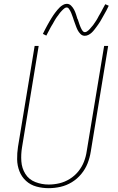

<svg xmlns="http://www.w3.org/2000/svg" viewBox="-20 -975 616 1003"><path d="M234 8Q265 8 296 1Q327 -6 355 -23Q383 -40 404.5 -66Q426 -92 437.5 -121.5Q449 -151 454 -182L545 -735H524L433 -185Q429 -157 418.5 -130Q408 -103 389 -79.5Q370 -56 344 -40Q318 -24 290 -17.5Q262 -11 234 -11Q198 -11 164.5 -24Q131 -37 112.5 -66.5Q94 -96 91.5 -132.5Q89 -169 95 -205L182 -735H161L74 -208Q69 -175 69.5 -142.5Q70 -110 81.5 -80.5Q93 -51 116 -30Q139 -9 170 -0.5Q201 8 234 8ZM423 -788Q433 -788 442.5 -793Q452 -798 459 -804.5Q466 -811 473 -820Q480 -829 484 -834.5Q488 -840 493 -847Q498 -854 503 -862Q508 -870 513 -879.5Q518 -889 524 -899Q530 -909 536 -920.5Q542 -932 548 -945L530 -953Q526 -946 522.5 -939.5Q519 -933 515.5 -926.5Q512 -920 509 -914Q506 -908 502.5 -902.5Q499 -897 496 -891.5Q493 -886 490.5 -881Q488 -876 485 -871.5Q482 -867 479.5 -863Q477 -859 474 -855Q471 -851 469 -847.5Q467 -844 464.5 -841.5Q462 -839 458 -834Q454 -829 449.5 -824Q445 -819 442 -816.5Q439 -814 434 -810.5Q429 -807 423 -807Q418 -807 414 -811Q410 -815 407 -820.5Q404 -826 402 -830.5Q400 -835 398 -840Q396 -845 394 -851Q392 -857 390 -863Q388 -869 386 -875H385Q381 -888 377 -900.5Q373 -913 367 -924.5Q361 -936 351.5 -945.5Q342 -955 329 -955Q319 -955 309.5 -949.5Q300 -944 293.5 -938Q287 -932 279.5 -923Q272 -914 268 -908.5Q264 -903 259 -896Q254 -889 249 -880.5Q244 -872 238.5 -863Q233 -854 227.5 -843.5Q222 -833 216 -822Q210 -811 204 -798L222 -789Q226 -797 229.5 -803.5Q233 -810 236.5 -816.5Q240 -823 243 -829Q246 -835 249.5 -840.5Q253 -846 256 -851Q259 -856 261.5 -861Q264 -866 267 -870.5Q270 -875 272.5 -879.5Q275 -884 278 -887.5Q281 -891 283.5 -894.5Q286 -898 288 -901Q290 -904 294 -909Q298 -914 302.5 -918.5Q307 -923 310 -926Q313 -929 318 -932.5Q323 -936 329 -936Q335 -936 339 -930.5Q343 -925 346.5 -919Q350 -913 352 -907.5Q354 -902 356.5 -895.5Q359 -889 361.5 -882Q364 -875 366 -868Q371 -855 375.5 -842Q380 -829 385.5 -818Q391 -807 400.5 -797.5Q410 -788 423 -788Z"/></svg>

Font: Iosevka Sparkle Thin
Style: Italic
Weight: 100
Italic angle: -9°
Designer: Belleve Invis
Foundry: Belleve Invis
Version: Version 4.5.0; ttfautohint (v1.8.3)